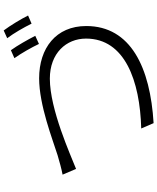

<svg xmlns="http://www.w3.org/2000/svg" viewBox="74 -930 852 1040"><g transform="rotate(-90 500.0 -410.0)"><path d="M936 -684C917 -722 882 -780 855 -816L813 -797C841 -760 870 -709 892 -665L936 -684ZM826 -645C805 -686 774 -741 748 -777L705 -758C732 -720 763 -665 782 -625L826 -645ZM879 -369C879 -533 759 -624 596 -624C450 -624 265 -551 179 -524C141 -513 110 -504 74 -497L105 -424C179 -453 427 -566 594 -566C732 -566 811 -477 811 -370C811 -160 583 -78 324 -71L353 -4C653 -22 879 -127 879 -369Z"/></g></svg>

Font: Glow Sans SC Normal
Style: Regular
Weight: 400
Designer: Ryoko NISHIZUKA (kana, bopomofo & ideographs); Paul D. Hunt (Latin, Greek & Cyrillic); Sandoll Communications, Soo-young
Version: Version 0.93